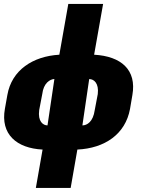

<svg xmlns="http://www.w3.org/2000/svg" viewBox="-38 -731 706 951"><path d="M139.6 199.7H312L345.2 9.8C480.5 3.4 583 -65.9 606 -191.4L617.7 -260.3C639.6 -384.8 562.5 -452.6 428.2 -460L472.7 -711.4H300.3L255.9 -460C125.5 -452.6 20 -384.3 -1.5 -260.7L-13.7 -192.4C-36.6 -65.9 44.4 3.4 172.9 9.8ZM197.3 -109.9C175.8 -109.9 148.4 -128.9 156.2 -186L171.4 -265.6C177.7 -318.8 208.5 -338.4 231.4 -339.8ZM370.1 -109.9 403.8 -339.4C427.7 -339.4 452.6 -318.4 446.3 -265.1L431.2 -185.5C423.3 -128.4 393.6 -109.9 370.1 -109.9Z"/></svg>

Font: Roboto Flex Super Cond Black
Style: Italic
Weight: 900
Width: 3
Italic angle: -10°
Designer: Berlow after Robertson
Foundry: Google
Version: Version 3.200;Glyphs 3.3 (3311)